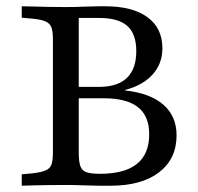

<svg xmlns="http://www.w3.org/2000/svg" viewBox="-20 -591 630 611"><path d="M291.9 0Q275 0 246.4 -1.2Q217.7 -2.4 190.3 -2.4Q165.3 -2.4 138.7 -2Q112.1 -1.6 88.7 -1.2Q65.3 -0.8 49.2 0V-36.3L83.9 -39.5Q111.3 -42.7 125.4 -48.8Q139.5 -54.8 144 -68.1Q148.4 -81.5 148.4 -105.6V-465.3Q148.4 -489.5 144 -502.8Q139.5 -516.1 125.4 -522.6Q111.3 -529 83.9 -531.5L49.2 -534.7V-571Q65.3 -571 88.7 -570.2Q112.1 -569.4 138.7 -569Q165.3 -568.5 190.3 -568.5Q217.7 -568.5 246.4 -569.8Q275 -571 291.9 -571H315.3Q401.6 -571 449.2 -536.3Q496.8 -501.6 496.8 -437.1Q496.8 -388.7 465.7 -354Q434.7 -319.4 378.2 -304.8V-303.2Q458.1 -294.4 500 -257.7Q541.9 -221 541.9 -160.5Q541.9 -85.5 486.3 -42.7Q430.6 0 332.3 0ZM297.6 -37.9Q376.6 -37.9 415.7 -69.4Q454.8 -100.8 454.8 -163.7Q454.8 -221.8 419 -250Q383.1 -278.2 311.3 -278.2H213.7V-314.5H294.4Q354 -314.5 383.9 -343.1Q413.7 -371.8 413.7 -428.2Q413.7 -483.1 385.1 -508.5Q356.5 -533.9 295.2 -533.9H230.6V-105.6Q230.6 -77.4 235.5 -62.9Q240.3 -48.4 254.8 -43.1Q269.4 -37.9 297.6 -37.9Z"/></svg>

Font: Playfair 9pt
Style: Regular
Weight: 400
Designer: Claus Eggers Sørensen
Foundry: Claus Eggers Sørensen
Version: Version 2.203